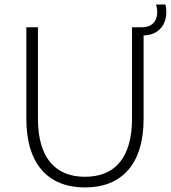

<svg xmlns="http://www.w3.org/2000/svg" viewBox="-20 -820 752 845"><path d="M354 5C514 5 612 -96 612 -296V-664C682 -666 712 -715 712 -766C712 -777 711 -789 708 -800H667C670 -788 672 -777 672 -766C672 -729 651 -700 604 -700H561V-298C561 -126 486 -42 354 -42C223 -42 147 -126 147 -298V-700H96V-296C96 -96 194 5 354 5Z"/></svg>

Font: Chess Sans Light
Style: Regular
Weight: 300
Designer: Wolf Bōese
Foundry: Wolf Bōese
Version: Version 7.223;Glyphs 3.3 (3306)